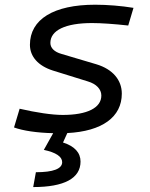

<svg xmlns="http://www.w3.org/2000/svg" viewBox="-20 -547 626 802"><path d="M118.7 234.4C248.5 234.4 316.4 197.8 316.4 127.9C316.4 90.8 291.5 63.5 243.2 48.3L261.2 8.8C406.7 1.5 488.8 -58.1 488.8 -155.8C488.8 -212.9 450.7 -257.8 383.3 -278.3L236.8 -321.8C207 -330.1 190.4 -346.7 190.4 -367.7C190.4 -420.4 253.4 -450.7 364.3 -450.7C402.8 -450.7 458 -446.8 515.6 -440.4L537.6 -514.2C487.3 -522.5 428.7 -527.3 377.4 -527.3C204.1 -527.3 105 -466.3 105 -359.9C105 -311 139.2 -272 200.7 -252.4L346.7 -207C382.8 -196.3 403.3 -174.3 403.3 -147.9C403.3 -96.7 344.7 -66.9 242.2 -66.9C197.3 -66.9 131.8 -76.7 62 -92.8L38.6 -14.6C75.7 -1 134.3 7.8 202.1 9.3L163.1 79.1C213.9 89.8 239.7 107.4 239.7 130.4C239.7 158.2 202.1 172.4 129.9 172.4Z"/></svg>

Font: Cascadia Code PL SemiLight
Style: Italic
Weight: 350
Italic angle: -10°
Monospace: yes
Designer: Aaron Bell
Foundry: Saja Typeworks
Version: Version 2404.023